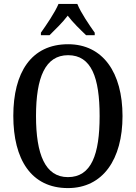

<svg xmlns="http://www.w3.org/2000/svg" viewBox="-20 -951 694 981"><path d="M189 -784V-771H233C262 -800 300 -836 326 -871C352 -836 391 -799 420 -771H464V-784C437 -822 393 -886 375 -931H279C260 -886 216 -822 189 -784ZM327 10C506 10 606 -137 606 -358C606 -580 506 -725 328 -725C139 -725 48 -580 48 -359C48 -137 139 10 327 10ZM327 -46C211 -46 164 -162 164 -358C164 -555 211 -669 328 -669C447 -669 489 -555 489 -358C489 -162 447 -46 327 -46Z"/></svg>

Font: Noto Serif Hebrew Condensed Medium
Style: Regular
Weight: 500
Width: 3
Designer: Monotype Design Team
Foundry: Monotype Imaging Inc.
Version: Version 2.004